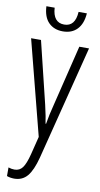

<svg xmlns="http://www.w3.org/2000/svg" viewBox="-104 -764 548 1051"><g transform="rotate(10 170.0 -239.0)"><path d="M55 241Q33 241 14 234V186Q31 192 48 192Q76 192 92.5 170Q109 148 123 93L148 -7L13 -532H68L152 -187Q161 -148 165 -127Q169 -106 172 -85H175Q180 -114 185 -138Q190 -162 197 -188L281 -532H335L174 103Q155 176 127.5 208.5Q100 241 55 241ZM177 -599Q128 -599 98 -629Q68 -659 65 -719H111Q116 -637 178 -637Q239 -637 244 -719H290Q286 -661 256.5 -630Q227 -599 177 -599Z"/></g></svg>

Font: Noto Sans ExtraCondensed Light
Style: Regular
Weight: 300
Width: 2
Designer: Monotype Design Team
Foundry: Monotype Imaging Inc.
Version: Version 2.013; ttfautohint (v1.8.4.7-5d5b)